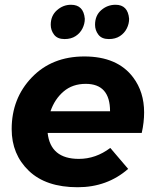

<svg xmlns="http://www.w3.org/2000/svg" viewBox="-20 -780 651 806"><path d="M251 -616Q221 -616 207 -634.5Q193 -653 193 -676Q193 -714 219 -737Q245 -760 278 -760Q331 -760 336 -701Q336 -680 326.2 -660.5Q316.5 -641 297.5 -628.5Q278.5 -616 251 -616ZM437 -616Q407 -616 393 -634.5Q379 -653 379 -676Q379 -715 405 -737.5Q431 -760 465 -760Q517 -760 522 -701Q522 -680 512.2 -660.5Q502.5 -641 483.5 -628.5Q464.5 -616 437 -616ZM306 6Q173 6 101 -63Q29 -132 29 -238Q29 -367 113.5 -455Q198 -543 334 -543Q473 -543 539 -455Q585 -394 585 -308Q585 -266 575 -222H180Q192 -113 311 -113Q382 -113 443 -159L518 -71Q430 6 306 6ZM442 -313Q442 -428 340 -428Q284.5 -428 247 -396Q209.5 -364 192 -313Z"/></svg>

Font: Argentum Sans SemiBold
Style: Italic
Weight: 600
Italic angle: -11°
Designer: Julieta Ulanovsky (font), Cristiano Sobral (main changes and remaster)
Foundry: Julieta Ulanovsky (font), Cristiano Sobral (main changes and remaster)
Version: Version 2.007;June 15, 2022;FontCreator 14.0.0.2814 64-bit; 